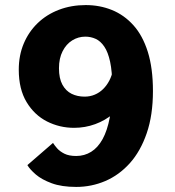

<svg xmlns="http://www.w3.org/2000/svg" viewBox="-20 -726 690 757"><path d="M280.5 11Q223 11 183.8 -3.5Q144.5 -18 121.2 -38Q98 -58 88 -75L189 -162.5Q194.5 -153.5 205.2 -141.2Q216 -129 234 -120Q252 -111 280.5 -111Q313 -111 339.5 -127.5Q366 -144 384.5 -177.5Q403 -211 412.8 -262.5Q422.5 -314 422.5 -384Q422.5 -444 414.2 -482.2Q406 -520.5 391.2 -542.2Q376.5 -564 357.2 -572.8Q338 -581.5 316.5 -581.5Q288.5 -581.5 264.8 -566.8Q241 -552 226.8 -524Q212.5 -496 212.5 -457Q212.5 -417 226 -392.2Q239.5 -367.5 262.2 -356.2Q285 -345 313.5 -345Q335 -345 353.5 -352.8Q372 -360.5 386.5 -374.8Q401 -389 411 -408.2Q421 -427.5 425.5 -450.5L509.5 -421Q502.5 -377.5 480.8 -341.2Q459 -305 427 -278Q395 -251 355.2 -236.5Q315.5 -222 272 -222Q215 -222 165.2 -247.2Q115.5 -272.5 84.8 -323.5Q54 -374.5 54 -451.5Q54 -507.5 73.5 -554Q93 -600.5 128.5 -634.8Q164 -669 212.5 -687.5Q261 -706 318 -706Q373.5 -706 421.5 -686.5Q469.5 -667 506 -626.5Q542.5 -586 562.8 -521.5Q583 -457 583 -367Q583 -272 558.5 -200.8Q534 -129.5 491.8 -82.5Q449.5 -35.5 395 -12.2Q340.5 11 280.5 11Z"/></svg>

Font: Trispace Thin
Style: Bold
Weight: 700
Version: Version 1.210